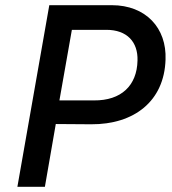

<svg xmlns="http://www.w3.org/2000/svg" viewBox="-20 -720 661 740"><path d="M47 0H153L195 -242L331 -241C497 -240 613 -330 618 -490C623 -612 542 -700 411 -700H170ZM209 -333 257 -605H390C470 -605 512 -558 510 -487C508 -390 447 -332 342 -333Z"/></svg>

Font: Fixel Display 20240404 Medium
Style: Italic
Weight: 500
Italic angle: -10°
Designer: AlfaBravo + MacPaw
Foundry: Kyrylo Tkachov, Marchela Mozhyna, Serhii Makarenko, Maria Weinstein, Zakhar Kryvoshyya
Version: Version 1.211;Glyphs 3.2 (3225)